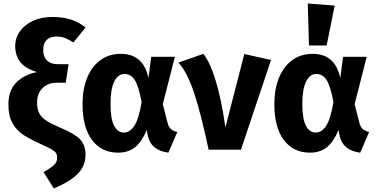

<svg xmlns="http://www.w3.org/2000/svg" viewBox="-20 -856 2154 1098"><path d="M469 -699 400 -613Q374 -630 352 -638.5Q330 -647 302 -647Q265 -647 246 -627Q227 -607 227 -571Q227 -532 248.5 -510.5Q270 -489 310 -489H372L356 -383H306Q255 -383 223.5 -352.5Q192 -322 192 -271Q192 -232 204.5 -208Q217 -184 246 -165.5Q275 -147 331 -123Q405 -92 437 -60Q469 -28 469 30Q469 92 425.5 137Q382 182 288 222L229 128Q269 106 288 88.5Q307 71 307 46Q307 30 300.5 19.5Q294 9 276 -1.5Q258 -12 222 -28Q153 -59 114 -84.5Q75 -110 51.5 -151.5Q28 -193 28 -258Q28 -338 72.5 -383.5Q117 -429 192 -444Q67 -479 67 -592Q67 -640 94.5 -678Q122 -716 170.5 -737.5Q219 -759 279 -759Q339 -759 384.5 -744.5Q430 -730 469 -699Z M829 -410 845 -531H980L911 -260L938 -155Q944 -130 957.5 -118Q971 -106 994 -101L943 17Q844 4 826 -77L819 -113Q793 -48 754 -15.5Q715 17 655 17Q561 17 506.5 -55Q452 -127 452 -261Q452 -345 478 -410Q504 -475 553.5 -511.5Q603 -548 671 -548Q800 -548 829 -410ZM612 -261Q612 -176 632.5 -137Q653 -98 688 -98Q723 -98 748 -136Q773 -174 790 -272Q773 -363 751 -398Q729 -433 692 -433Q655 -433 633.5 -390Q612 -347 612 -261Z M1269 -127 1377 -547 1530 -513 1358 0H1173Q1131 -200 1090.5 -323Q1050 -446 1000 -498L1143 -548Q1180 -503 1213 -396.5Q1246 -290 1269 -127Z M1926 -410 1942 -531H2077L2008 -260L2035 -155Q2041 -130 2054.5 -118Q2068 -106 2091 -101L2040 17Q1941 4 1923 -77L1916 -113Q1890 -48 1851 -15.5Q1812 17 1752 17Q1658 17 1603.5 -55Q1549 -127 1549 -261Q1549 -345 1575 -410Q1601 -475 1650.5 -511.5Q1700 -548 1768 -548Q1897 -548 1926 -410ZM1709 -261Q1709 -176 1729.5 -137Q1750 -98 1785 -98Q1820 -98 1845 -136Q1870 -174 1887 -272Q1870 -363 1848 -398Q1826 -433 1789 -433Q1752 -433 1730.5 -390Q1709 -347 1709 -261ZM1894 -824 1848 -596H1747L1740 -836Z"/></svg>

Font: Fira Sans BGR
Style: Bold
Weight: 700
Designer: bBox Type GmbH & Carrois Corporate GbR & Edenspiekermann AG
Foundry: bBox Type GmbH & Carrois Corporate GbR & Edenspiekermann AG
Version: Version 4.301